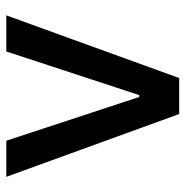

<svg xmlns="http://www.w3.org/2000/svg" viewBox="-10 -576 585 606"><g transform="rotate(-90 283.0 -272.5)"><path d="M538 -545.5H424L286.2 -125.7H280.5L142.4 -545.5H28.4L226.6 0H340.2Z"/></g></svg>

Font: Magic Ui Pro Medium
Style: Regular
Weight: 500
Designer: Stefan Endress, Andreas Faust
Version: Version 1.000;FEAKit 1.0